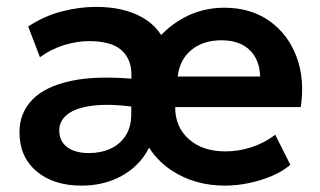

<svg xmlns="http://www.w3.org/2000/svg" viewBox="-20 -538 952 572"><path d="M223 15Q139 15 88.5 -28Q38 -71 38 -144.5Q38 -200.5 75.5 -240.2Q113 -280 191.8 -297Q270.5 -314 394 -301.5L394.5 -217.5Q314 -229.5 261.2 -223.8Q208.5 -218 182.5 -198.5Q156.5 -179 156.5 -149.5Q156.5 -117.5 180 -99.8Q203.5 -82 245 -82Q280.5 -82 309 -95Q337.5 -108 354.2 -133.8Q371 -159.5 371 -198L371.5 -316.5Q371.5 -362 341.5 -388.8Q311.5 -415.5 245 -415.5Q210 -415.5 171.2 -403.8Q132.5 -392 99 -367.5L64 -459Q111.5 -490.5 164.2 -504Q217 -517.5 266 -517.5Q348.5 -517.5 404.2 -486Q460 -454.5 481.5 -388.5L430.5 -398Q470 -453.5 526 -484.2Q582 -515 648 -515Q726.5 -515 782 -476Q837.5 -437 863 -370Q888.5 -303 876 -219H502Q501.5 -160 542.5 -123.5Q583.5 -87 651.5 -87Q691.5 -87 729.5 -99.5Q767.5 -112 800 -136.5L845 -47Q823 -28 791 -14.2Q759 -0.5 722.5 7.2Q686 15 650 15Q560 15 491.2 -30.2Q422.5 -75.5 394 -161.5L442.5 -170Q438.5 -114 408.8 -72.5Q379 -31 330.8 -8Q282.5 15 223 15ZM509.5 -310H755Q753.5 -360.5 723.5 -389.2Q693.5 -418 639.5 -418Q585.5 -418 550.2 -389.2Q515 -360.5 509.5 -310Z"/></svg>

Font: Geologica Thin Roman Medium
Style: Regular
Weight: 500
Version: Version 1.010;gftools[0.9.28]